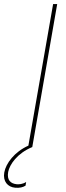

<svg xmlns="http://www.w3.org/2000/svg" viewBox="-82 -720 324 940"><path d="M-8 199C14 201 30 197 43 189L46 171C29 182 10 183 0 182C-30 179 -49 162 -42 122C-35 85 3 30 76 0L198 -700H178L57 -7C-12 24 -53 80 -61 124C-69 168 -44 196 -8 199Z"/></svg>

Font: Fixel Text 20240404 Thin
Style: Italic
Weight: 100
Width: 4
Italic angle: -10°
Designer: AlfaBravo + MacPaw
Foundry: Kyrylo Tkachov, Marchela Mozhyna, Serhii Makarenko, Maria Weinstein, Zakhar Kryvoshyya
Version: Version 1.211;Glyphs 3.2 (3225)